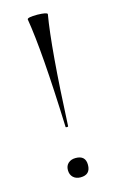

<svg xmlns="http://www.w3.org/2000/svg" viewBox="-103 -674 449 730"><g transform="rotate(-15 121.5 -309.0)"><path d="M82 -621Q82 -629 122 -629Q160 -628 161 -621Q139 -493 125 -189Q125 -187 120 -187Q115 -187 115 -189Q104 -491 82 -621ZM121 11Q103 11 92 0.5Q81 -10 81 -28Q81 -45 92 -55Q103 -65 121 -65Q160 -65 160 -28Q160 11 121 11Z"/></g></svg>

Font: t
Style: Regular
Weight: 300
Designer: Christian Thalmann (Catharsis Fonts)
Version: Version 1.000;PS 002.000;hotconv 1.0.88;makeotf.lib2.5.64775